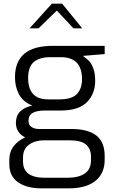

<svg xmlns="http://www.w3.org/2000/svg" viewBox="-20 -786 616 1051"><path d="M553 -490 433 -480Q453 -467 466.5 -453.5Q480 -440 490.5 -412.5Q501 -385 501 -343Q501 -273 456 -227Q411 -181 312 -181H227Q182 -181 159 -168Q136 -155 136 -124Q136 -102 152.5 -91Q169 -80 192 -80H369Q462 -80 507.5 -44Q553 -8 553 67V89Q553 163 502.5 204Q452 245 356 245H207Q126 245 78.5 211.5Q31 178 31 113V89Q31 45 55 14Q79 -17 118 -34Q93 -46 80 -66.5Q67 -87 67 -113Q67 -189 157 -208Q105 -229 83.5 -270.5Q62 -312 62 -363Q62 -535 268 -535H553ZM429 -352Q429 -473 313 -473H256Q196 -473 165 -446.5Q134 -420 134 -359Q134 -242 244 -242H304Q374 -242 401.5 -272Q429 -302 429 -352ZM221 -18Q173 -18 139.5 5.5Q106 29 106 76V98Q106 187 225 187H349Q411 187 444.5 163.5Q478 140 478 92V72Q478 29 451 5.5Q424 -18 359 -18ZM264 -766H320L430 -631H382L291 -728L191 -631H142Z"/></svg>

Font: Exo
Style: Regular
Weight: 400
Designer: Natanael Gama
Foundry: Natanael Gama
Version: Version 1.500; ttfautohint (v1.6)